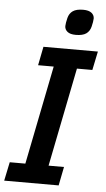

<svg xmlns="http://www.w3.org/2000/svg" viewBox="-63 -942 540 980"><g transform="rotate(5 206.5 -452.0)"><path d="M-3 0 17 -96H97L198 -602H118L137 -698H416L396 -602H317L216 -96H295L276 0ZM296 -773Q267 -773 253 -784.5Q239 -796 239 -813Q239 -820 241 -831.5Q243 -843 246 -855Q252 -879 270 -891.5Q288 -904 323 -904Q352 -904 366 -892.5Q380 -881 380 -864Q380 -857 378 -845.5Q376 -834 373 -822Q367 -798 349 -785.5Q331 -773 296 -773Z"/></g></svg>

Font: IBM Plex Sans Condensed SemiBold
Style: Italic
Weight: 600
Width: 3
Italic angle: -11°
Designer: Mike Abbink, Paul van der Laan, Pieter van Rosmalen
Foundry: Bold Monday
Version: Version 1.3